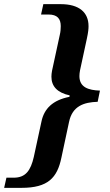

<svg xmlns="http://www.w3.org/2000/svg" viewBox="-73 -781 530 926"><path d="M-53 125H31C159 125 203 76 223 -20L260 -193C276 -270 332 -288 398 -290L409 -344C353 -346 310 -360 310 -414C310 -422 311 -432 313 -442L346 -595C353 -628 354 -642 354 -655C354 -721 309 -761 220 -761H136L125 -711H161C203 -711 220 -691 220 -655C220 -642 219 -627 215 -611L178 -440C176 -429 175 -420 175 -411C175 -365 203 -334 263 -321L262 -314C181 -298 140 -257 127 -195L90 -24C75 41 51 76 -7 76H-42Z"/></svg>

Font: Noto Serif SemiBold
Style: Italic
Weight: 600
Italic angle: -12°
Designer: Monotype Design Team
Foundry: Monotype Imaging Inc.
Version: Version 2.014